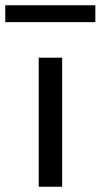

<svg xmlns="http://www.w3.org/2000/svg" viewBox="-55 -709 382 729"><path d="M92 0V-490H181V0ZM-35 -625V-689H307V-625Z"/></svg>

Font: Nunito Sans 10pt SemiExpanded
Style: Regular
Weight: 400
Width: 6
Designer: Vernon Adams
Foundry: Vernon Adams
Version: Version 3.101;gftools[0.9.27]